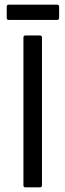

<svg xmlns="http://www.w3.org/2000/svg" viewBox="-20 -808 281 828"><path d="M90 0Q81 0 81 -9V-646Q81 -655 90 -655H152Q161 -655 161 -646V-9Q161 0 152 0ZM18 -722Q9 -722 9 -731V-779Q9 -788 18 -788H226Q235 -788 235 -779V-731Q235 -722 226 -722Z"/></svg>

Font: Sofia Sans Semi Condensed
Style: Regular
Weight: 400
Designer: Botio Nikoltchev, Ani Petrova
Foundry: lettersoup
Version: Version 4.100; ttfautohint (v1.8.4.7-5d5b)